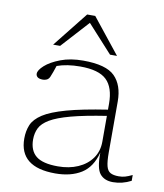

<svg xmlns="http://www.w3.org/2000/svg" viewBox="-83 -800 752 879"><g transform="rotate(10 293.0 -361.0)"><path d="M500 3.5Q460 3.5 439.5 -21.5Q419 -46.5 420 -120Q402 -50.5 353.8 -20.2Q305.5 10 233 10Q66 10 66 -123Q66 -158.5 78 -187Q90 -215.5 125.8 -238.8Q161.5 -262 232.2 -281.8Q303 -301.5 420.5 -319.5V-347Q420.5 -422.5 384.2 -457.2Q348 -492 262 -492Q199.5 -492 154 -475.5Q149 -460 143.8 -445.8Q138.5 -431.5 134.5 -422Q129.5 -411 120.8 -407Q112 -403 103.5 -403Q86 -403 78.2 -409.2Q70.5 -415.5 70.5 -425Q70.5 -441.5 95.5 -464Q120.5 -486.5 165.8 -503.8Q211 -521 270.5 -521Q377 -521 417.5 -480.5Q458 -440 458 -364V-127Q458 -85.5 463.5 -64Q469 -42.5 483 -35Q497 -27.5 521.5 -27.5Q537 -27.5 550.5 -31.2Q564 -35 584 -44.5V-17.5Q543.5 3.5 500 3.5ZM106.5 -126Q106.5 -74.5 137.5 -49.2Q168.5 -24 239 -24Q291.5 -24 332.5 -42Q373.5 -60 397 -93Q420.5 -126 420.5 -170.5V-290.5Q319.5 -275 257.2 -258.2Q195 -241.5 162.2 -222Q129.5 -202.5 118 -178.8Q106.5 -155 106.5 -126ZM121.5 -569 251 -732H288.5L418.5 -569H386L270 -696.5L154 -569Z"/></g></svg>

Font: Newsreader 6pt ExtraLight
Style: Regular
Weight: 275
Designer: Hugues Gentile
Foundry: Production Type
Version: Version 1.003; ttfautohint (v1.8.3)